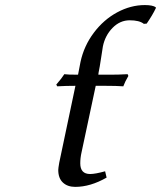

<svg xmlns="http://www.w3.org/2000/svg" viewBox="-20 -728 635 758"><path d="M288.1 -433.1 297.9 -483.9Q311.5 -546.9 350.3 -598.6Q389.2 -650.4 442.6 -679.2Q496.1 -708 551.8 -708Q583 -708 595.2 -699.2V-695.8Q582 -668 559.1 -634.8L547.9 -633.8Q530.3 -647.9 492.2 -647.9Q453.6 -647.9 424.3 -617.9Q395 -587.9 386.2 -544.9Q384.8 -538.1 379.2 -499.8Q373.5 -461.4 369.1 -440.9L368.2 -433.1H414.1Q447.8 -433.1 483.9 -435.1L486.8 -428.2Q473.1 -404.8 466.8 -387.2Q440.4 -389.2 395 -389.2H357.9L301.8 -126Q296.9 -104.5 296.9 -83Q296.9 -41 335.9 -41Q356 -41 395 -51.8L400.9 -26.9Q336.9 9.8 276.9 9.8Q246.6 9.8 228.3 -7.3Q210 -24.4 210 -57.1Q210 -63.5 213.9 -85.9L277.8 -389.2Q240.2 -389.2 206.1 -387.2L202.1 -394Q224.6 -419.9 233.9 -435.1Q246.1 -433.1 288.1 -433.1Z"/></svg>

Font: Linear Smooth
Style: Italic
Weight: 400
Designer: Philipp H. Poll, Flanker
Foundry: Philipp H. Poll, reworked by Flanker
Version: Version 1.061 | FøM Fix